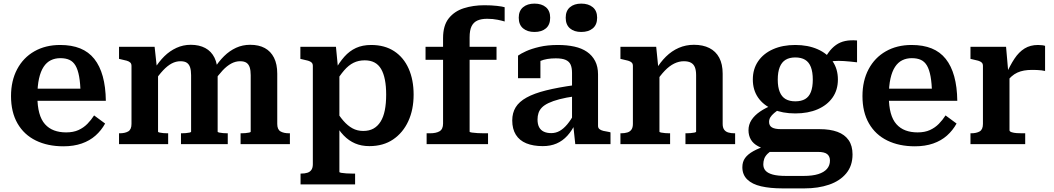

<svg xmlns="http://www.w3.org/2000/svg" viewBox="-20 -798 5838 1063"><path d="M187 -265Q187 -211 197.5 -172.5Q208 -134 229 -110.5Q250 -87 279.5 -76Q309 -65 346 -65Q386 -65 414.5 -78Q443 -91 464 -112.5Q485 -134 501 -159L562 -114Q541 -76 509 -47.5Q477 -19 432.5 -3.5Q388 12 331 12Q244 12 178.5 -20Q113 -52 77 -114.5Q41 -177 41 -266Q41 -351 75 -415Q109 -479 170.5 -514Q232 -549 313 -549Q377 -549 424 -530Q471 -511 502 -472Q533 -433 549 -375Q565 -317 566 -240H152V-307H450L426 -281Q425 -337 418 -375Q411 -413 398 -435Q385 -457 364.5 -466.5Q344 -476 314 -476Q285 -476 261.5 -464.5Q238 -453 221.5 -428Q205 -403 196 -363Q187 -323 187 -265Z M639 0V-60H642Q672 -60 690 -70.5Q708 -81 708 -112V-433Q708 -445 701.5 -451.5Q695 -458 681.5 -462Q668 -466 648 -470L639 -472V-539H836L849 -419L855 -416V-69Q855 -66 864 -64Q873 -62 885 -61Q897 -60 907 -60H911V0ZM1241 0H982V-60H985Q996 -60 1008.5 -61Q1021 -62 1029.5 -64Q1038 -66 1038 -69V-382Q1038 -408 1032.5 -425Q1027 -442 1014.5 -450.5Q1002 -459 979 -459Q954 -459 930.5 -446.5Q907 -434 883 -408.5Q859 -383 832 -343L834 -415Q860 -457 890 -486.5Q920 -516 957 -533Q994 -550 1036 -550Q1083 -550 1116.5 -532Q1150 -514 1167.5 -478.5Q1185 -443 1185 -390V-69Q1185 -66 1194 -64Q1203 -62 1215.5 -61Q1228 -60 1239 -60H1241ZM1585 0H1312V-60H1315Q1326 -60 1338.5 -61Q1351 -62 1359.5 -64Q1368 -66 1368 -69V-382Q1368 -408 1362.5 -425Q1357 -442 1344.5 -450.5Q1332 -459 1309 -459Q1284 -459 1260 -446Q1236 -433 1212.5 -408Q1189 -383 1162 -344L1164 -415Q1190 -457 1220.5 -487Q1251 -517 1287 -533.5Q1323 -550 1365 -550Q1413 -550 1446 -532Q1479 -514 1497 -478.5Q1515 -443 1515 -390V-112Q1515 -81 1533 -70.5Q1551 -60 1581 -60H1585Z M1946 223H1644V163H1647Q1667 163 1681.5 158.5Q1696 154 1704 142.5Q1712 131 1712 111V-433Q1712 -445 1705.5 -451.5Q1699 -458 1685.5 -462Q1672 -466 1652 -470L1643 -472V-539H1840L1853 -403L1859 -399V154Q1859 157 1870 159Q1881 161 1897.5 162Q1914 163 1929 163H1946ZM2025 11Q1981 11 1946 -4Q1911 -19 1883 -48Q1855 -77 1833 -118L1835 -195Q1858 -156 1881.5 -129Q1905 -102 1931.5 -87.5Q1958 -73 1991 -73Q2024 -73 2047.5 -86Q2071 -99 2087 -124.5Q2103 -150 2110.5 -187.5Q2118 -225 2118 -274Q2118 -321 2111 -356.5Q2104 -392 2090 -416Q2076 -440 2053.5 -452Q2031 -464 1999 -464Q1965 -464 1937.5 -450.5Q1910 -437 1885 -408Q1860 -379 1834 -335L1833 -406Q1858 -452 1886.5 -484Q1915 -516 1951 -532.5Q1987 -549 2035 -549Q2110 -549 2162.5 -514.5Q2215 -480 2242.5 -418Q2270 -356 2270 -274Q2270 -191 2240.5 -127Q2211 -63 2156.5 -26Q2102 11 2025 11Z M2336 -539H2729V-467H2336ZM2774 -758V-679Q2762 -683 2735.5 -688.5Q2709 -694 2677 -694Q2645 -694 2623.5 -684.5Q2602 -675 2591 -653Q2580 -631 2580 -591V-69Q2580 -66 2593 -64Q2606 -62 2625 -61Q2644 -60 2663 -60H2682V0H2342V-60H2360Q2395 -60 2414 -71.5Q2433 -83 2433 -114V-587Q2433 -657 2464.5 -696.5Q2496 -736 2548 -752.5Q2600 -769 2662 -769Q2700 -769 2731 -765.5Q2762 -762 2774 -758Z M3163 -327V-265Q3113 -258 3077 -248.5Q3041 -239 3017 -227.5Q2993 -216 2980 -202.5Q2967 -189 2961.5 -172.5Q2956 -156 2956 -137Q2956 -110 2965 -93.5Q2974 -77 2991 -69Q3008 -61 3032 -61Q3057 -61 3078.5 -73Q3100 -85 3120.5 -109.5Q3141 -134 3162 -172L3167 -117Q3147 -75 3121 -46.5Q3095 -18 3061.5 -3.5Q3028 11 2985 11Q2932 11 2894 -4.5Q2856 -20 2836 -52Q2816 -84 2816 -131Q2816 -173 2835 -204Q2854 -235 2895.5 -258Q2937 -281 3003 -297.5Q3069 -314 3163 -327ZM3165 0 3153 -112 3147 -113V-394Q3147 -423 3139 -440.5Q3131 -458 3111.5 -466.5Q3092 -475 3057 -475Q3006 -475 2973 -461Q2940 -447 2926 -431Q2921 -437 2922 -445.5Q2923 -454 2929 -461.5Q2935 -469 2946 -474.5Q2957 -480 2972 -481V-365H2848V-490Q2863 -501 2892.5 -514.5Q2922 -528 2966.5 -538.5Q3011 -549 3069 -549Q3119 -549 3160 -540Q3201 -531 3230 -511Q3259 -491 3275 -460Q3291 -429 3291 -386V-101Q3291 -90 3298.5 -83.5Q3306 -77 3320 -73.5Q3334 -70 3354 -67L3360 -65V0ZM3026 -700Q3026 -661 3002.5 -641Q2979 -621 2939 -621Q2900 -621 2876 -641Q2852 -661 2852 -700Q2852 -738 2876 -758Q2900 -778 2939 -778Q2979 -778 3002.5 -758Q3026 -738 3026 -700ZM3286 -700Q3286 -661 3262 -641Q3238 -621 3198 -621Q3159 -621 3135.5 -641Q3112 -661 3112 -700Q3112 -738 3135.5 -758Q3159 -778 3198 -778Q3238 -778 3262 -758Q3286 -738 3286 -700Z M3415 0V-60H3418Q3438 -60 3453 -64.5Q3468 -69 3476 -80.5Q3484 -92 3484 -112V-433Q3484 -445 3477.5 -451.5Q3471 -458 3457.5 -462Q3444 -466 3424 -470L3415 -472V-539H3613L3625 -420L3631 -416V-69Q3631 -66 3640.5 -64Q3650 -62 3663 -61Q3676 -60 3686 -60H3690V0ZM4050 0H3775V-60H3778Q3789 -60 3802.5 -61Q3816 -62 3825 -64Q3834 -66 3834 -69V-382Q3834 -408 3827.5 -425Q3821 -442 3806 -450.5Q3791 -459 3766 -459Q3739 -459 3712.5 -446Q3686 -433 3660.5 -406.5Q3635 -380 3609 -340L3610 -410Q3635 -453 3667 -484.5Q3699 -516 3738 -533Q3777 -550 3822 -550Q3872 -550 3907.5 -532Q3943 -514 3962 -478.5Q3981 -443 3981 -390V-112Q3981 -92 3989 -80.5Q3997 -69 4012 -64.5Q4027 -60 4047 -60H4050Z M4725 -453Q4683 -458 4652 -460Q4621 -462 4597.5 -460Q4574 -458 4555 -452L4536 -450Q4550 -484 4568 -508.5Q4586 -533 4608.5 -549Q4631 -565 4659.5 -571Q4688 -577 4725 -574ZM4383 -170Q4312 -170 4259 -193Q4206 -216 4177 -258Q4148 -300 4148 -358Q4148 -416 4177.5 -459Q4207 -502 4260 -525.5Q4313 -549 4383 -549Q4453 -549 4506.5 -525.5Q4560 -502 4589.5 -459Q4619 -416 4619 -358Q4619 -300 4589.5 -258Q4560 -216 4507 -193Q4454 -170 4383 -170ZM4383 -237Q4416 -237 4437.5 -249.5Q4459 -262 4469.5 -289Q4480 -316 4480 -357Q4480 -399 4469.5 -426.5Q4459 -454 4437.5 -467Q4416 -480 4383 -480Q4351 -480 4329.5 -467Q4308 -454 4297 -426.5Q4286 -399 4286 -357Q4286 -316 4297 -289Q4308 -262 4329.5 -249.5Q4351 -237 4383 -237ZM4312 245Q4244 245 4194 233.5Q4144 222 4117 195.5Q4090 169 4090 128Q4090 98 4105 77Q4120 56 4151.5 38.5Q4183 21 4234 5L4266 26Q4243 40 4229.5 53.5Q4216 67 4211 81.5Q4206 96 4206 112Q4206 133 4218.5 147Q4231 161 4258.5 168.5Q4286 176 4332 176H4429Q4478 176 4510 166Q4542 156 4558.5 137Q4575 118 4575 91Q4575 68 4560 55.5Q4545 43 4508 43H4239L4243 35Q4204 26 4177 11.5Q4150 -3 4137 -25.5Q4124 -48 4124 -77Q4124 -108 4140.5 -133.5Q4157 -159 4187.5 -180Q4218 -201 4261 -218L4301 -197Q4280 -184 4266 -172Q4252 -160 4245 -148.5Q4238 -137 4238 -123Q4238 -102 4254 -92.5Q4270 -83 4304 -83H4517Q4576 -83 4616.5 -68Q4657 -53 4678.5 -22Q4700 9 4700 57Q4700 120 4665 162Q4630 204 4570 224.5Q4510 245 4434 245Z M4901 -265Q4901 -211 4911.5 -172.5Q4922 -134 4943 -110.5Q4964 -87 4993.5 -76Q5023 -65 5060 -65Q5100 -65 5128.5 -78Q5157 -91 5178 -112.5Q5199 -134 5215 -159L5276 -114Q5255 -76 5223 -47.5Q5191 -19 5146.5 -3.5Q5102 12 5045 12Q4958 12 4892.5 -20Q4827 -52 4791 -114.5Q4755 -177 4755 -266Q4755 -351 4789 -415Q4823 -479 4884.5 -514Q4946 -549 5027 -549Q5091 -549 5138 -530Q5185 -511 5216 -472Q5247 -433 5263 -375Q5279 -317 5280 -240H4866V-307H5164L5140 -281Q5139 -337 5132 -375Q5125 -413 5112 -435Q5099 -457 5078.5 -466.5Q5058 -476 5028 -476Q4999 -476 4975.5 -464.5Q4952 -453 4935.5 -428Q4919 -403 4910 -363Q4901 -323 4901 -265Z M5766 -544V-405Q5759 -407 5746.5 -408.5Q5734 -410 5720.5 -410.5Q5707 -411 5694 -411Q5670 -411 5650 -407.5Q5630 -404 5612.5 -396Q5595 -388 5580 -374.5Q5565 -361 5550 -342L5548 -382Q5572 -436 5596.5 -473Q5621 -510 5652.5 -529.5Q5684 -549 5727 -549Q5740 -549 5751 -547.5Q5762 -546 5766 -544ZM5353 0V-60H5356Q5386 -60 5404 -70.5Q5422 -81 5422 -112V-433Q5422 -445 5415.5 -451.5Q5409 -458 5395.5 -462Q5382 -466 5362 -470L5353 -472V-539H5550L5563 -390L5569 -394V-77Q5569 -70 5581 -66Q5593 -62 5609.5 -61Q5626 -60 5641 -60H5656V0Z"/></svg>

Font: Roboto Serif 20pt SemiBold
Style: Regular
Weight: 600
Version: Version 1.008